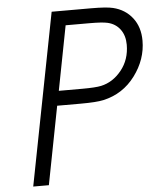

<svg xmlns="http://www.w3.org/2000/svg" viewBox="-60 -968 842 1020"><g transform="rotate(-5 360.5 -458.5)"><path d="M380.9 -494.8Q450.5 -494.8 481.1 -501.3Q544.9 -515 590.5 -571.6Q636.1 -628.3 636.1 -707.7Q636.1 -756.5 611.7 -789.4Q587.2 -822.3 544.9 -832Q517.6 -838.5 447.3 -838.5H321.6L255.2 -494.8ZM158.9 0H75.5L253.9 -916.7H462.9Q546.9 -916.7 580.7 -908.2Q645.2 -892.6 683.3 -843.4Q721.4 -794.3 721.4 -722Q721.4 -621.7 656.9 -535.2Q592.4 -448.6 487 -425.1Q449.2 -416.7 365.2 -416.7H239.6Z"/></g></svg>

Font: Monoid
Style: Italic
Weight: 400
Width: 4
Italic angle: -11°
Monospace: yes
Version: Version 0.61